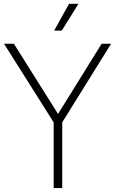

<svg xmlns="http://www.w3.org/2000/svg" viewBox="-32 -964 589 984"><path d="M243 0V-337L-11.5 -740H39L265.5 -380L489 -740H537.5L287 -337V0ZM245.5 -807 322 -944.5H370L284.5 -807Z"/></svg>

Font: Encode Sans SmCnd XLt
Style: Regular
Weight: 200
Width: 4
Designer: Multiple Designers
Foundry: Impallari Type
Version: Version 3.002; ttfautohint (v1.8.3) -l 8 -r 50 -G 200 -x 14 